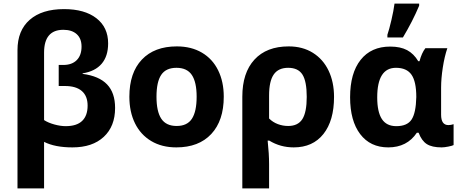

<svg xmlns="http://www.w3.org/2000/svg" viewBox="-20 -816 2584 1076"><path d="M78 -535Q78 -645 146.5 -705Q215 -765 339 -765Q454 -765 520 -714Q586 -663 586 -573Q586 -501 549.5 -458.5Q513 -416 443 -405V-402Q535 -390 580 -343Q625 -296 625 -211Q625 -108 561.5 -49Q498 10 386 10Q288 10 227 -21V240H78ZM471 -224Q471 -278 438.5 -306Q406 -334 344 -334H309V-452H335Q383 -452 410 -479Q437 -506 437 -555Q437 -600 410 -624.5Q383 -649 335 -649Q227 -649 227 -521V-143Q250 -128 284.5 -118.5Q319 -109 348 -109Q410 -109 440.5 -138.5Q471 -168 471 -224Z M705 -274Q705 -408 775 -482Q845 -556 971 -556Q1052 -556 1111.5 -521Q1171 -486 1202.5 -422Q1234 -358 1234 -274Q1234 -140 1164 -65Q1094 10 968 10Q887 10 827.5 -25.5Q768 -61 736.5 -125Q705 -189 705 -274ZM1082 -274Q1082 -356 1055 -396Q1028 -436 969 -436Q910 -436 883.5 -396.5Q857 -357 857 -274Q857 -191 884 -150.5Q911 -110 970 -110Q1029 -110 1055.5 -150.5Q1082 -191 1082 -274Z M1338 -274Q1338 -408 1406 -482Q1474 -556 1598 -556Q1676 -556 1733.5 -520Q1791 -484 1821.5 -420Q1852 -356 1852 -273Q1852 -140 1792.5 -65Q1733 10 1626 10Q1551 10 1489 -28H1480Q1488 47 1488 103V240H1338ZM1699 -273Q1699 -360 1675 -398Q1651 -436 1595 -436Q1540 -436 1514 -398.5Q1488 -361 1488 -281V-152Q1509 -131 1537 -120.5Q1565 -110 1595 -110Q1650 -110 1674.5 -148.5Q1699 -187 1699 -273Z M2151 -621Q2161 -650 2173.5 -703.5Q2186 -757 2191 -796H2329V-784Q2292 -696 2238 -606H2151ZM1942 -271Q1942 -406 2001 -480.5Q2060 -555 2167 -555Q2224 -555 2261.5 -535Q2299 -515 2324 -473H2331Q2343 -519 2364 -546H2487Q2471 -499 2461.5 -437.5Q2452 -376 2452 -325V-173Q2452 -115 2493 -115Q2507 -115 2522 -120V-3Q2515 1 2492.5 5.5Q2470 10 2455 10Q2401 10 2372 -8.5Q2343 -27 2326 -72H2316Q2261 10 2156 10Q2055 10 1998.5 -64.5Q1942 -139 1942 -271ZM2313 -272Q2313 -359 2286 -397.5Q2259 -436 2199 -436Q2094 -436 2094 -270Q2094 -189 2120 -149Q2146 -109 2201 -109Q2262 -109 2286.5 -146Q2311 -183 2313 -272Z"/></svg>

Font: OpenSansMMV
Style: Bold
Weight: 700
Foundry: Ascender Corporation
Version: Version 4.001